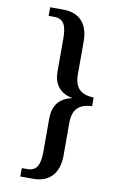

<svg xmlns="http://www.w3.org/2000/svg" viewBox="-97 -812 604 991"><g transform="rotate(10 205.0 -316.5)"><path d="M83 127H151C238 127 284 72 284 -18V-190C284 -272 329 -292 385 -295V-340C329 -342 284 -363 284 -443V-616C284 -708 238 -760 151 -760H83V-715H112C163 -715 178 -680 178 -612V-441C178 -376 209 -332 274 -319V-317C208 -303 178 -259 178 -193V-21C178 46 163 83 112 83H83Z"/></g></svg>

Font: Noto Serif Devanagari Condensed Medium
Style: Regular
Weight: 500
Width: 3
Designer: Universal Thirst, Indian Type Foundry and the Monotype Design Team
Foundry: Monotype Imaging Inc.
Version: Version 2.004